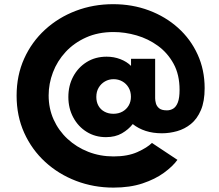

<svg xmlns="http://www.w3.org/2000/svg" viewBox="-20 -616 1022 896"><path d="M509.5 259.5Q417 259.5 335.2 228.2Q253.5 197 191 139.8Q128.5 82.5 93 4Q57.5 -74.5 57.5 -169.5Q57.5 -264.5 92.8 -342.5Q128 -420.5 190.2 -477.5Q252.5 -534.5 334 -565.5Q415.5 -596.5 508 -596.5Q597.5 -596.5 675 -567.5Q752.5 -538.5 811 -486Q869.5 -433.5 902.2 -361.8Q935 -290 935 -204.5Q935 -143 917.5 -102Q900 -61 871 -37.5Q842 -14 806.5 -4Q771 6 735.5 6Q694 6 660 -5Q626 -16 599.5 -37Q579.5 -11.5 548.8 6.2Q518 24 474.5 24Q424.5 24 384.8 -0.5Q345 -25 322 -67.8Q299 -110.5 299 -163.5Q299 -216.5 321.8 -259Q344.5 -301.5 384.8 -326.5Q425 -351.5 477.5 -351.5Q511.5 -351.5 541.5 -340Q571.5 -328.5 591.5 -308.5V-341.5H704V-157.5Q704 -147 707.5 -133.8Q711 -120.5 722.5 -110.8Q734 -101 759 -101Q775 -101 788.5 -109.2Q802 -117.5 810 -138.2Q818 -159 818 -196.5Q818 -267.5 790.2 -318.2Q762.5 -369 717.2 -402Q672 -435 617.5 -450.8Q563 -466.5 510 -466.5Q438 -466.5 381.8 -441.2Q325.5 -416 286.2 -373.5Q247 -331 227 -278.2Q207 -225.5 207 -170.5Q207 -110 230.2 -58.2Q253.5 -6.5 295.2 32.2Q337 71 392 92.5Q447 114 510 114Q576 114 621.5 93.5Q667 73 689 51L808 130Q786 160.5 745.2 190.2Q704.5 220 645.5 239.8Q586.5 259.5 509.5 259.5ZM509 -85Q533 -85 551.5 -95.2Q570 -105.5 580.5 -123.5Q591 -141.5 591 -164.5Q591 -189 580 -207.5Q569 -226 550.8 -236.2Q532.5 -246.5 510 -246.5Q488 -246.5 469.8 -236Q451.5 -225.5 440.5 -207Q429.5 -188.5 429.5 -163.5Q429.5 -140 439.5 -122.2Q449.5 -104.5 467.8 -94.8Q486 -85 509 -85Z"/></svg>

Font: Spartan Thin ExtraBold
Style: Regular
Weight: 800
Version: Version 1.004